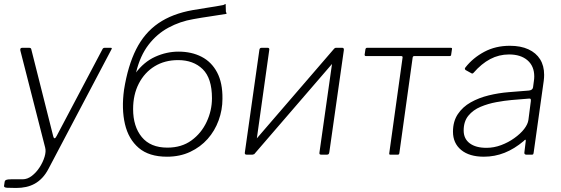

<svg xmlns="http://www.w3.org/2000/svg" viewBox="-35 -767 2780 952"><path d="M45 165Q17 165 0.5 164Q-16 163 -15 155L-12 135Q-11 128 -4.5 125Q2 122 20 122H77Q101 122 123 105Q145 88 161.5 62.5Q178 37 186 10.5Q194 -16 189 -35L66 -516Q63 -530 75 -530H109Q119 -530 120 -523L229 -91Q231 -82 235.5 -81.5Q240 -81 246 -93L472 -521Q474 -526 477 -528Q480 -530 484 -530H514Q523 -530 517 -521L206 69Q192 96 174.5 114.5Q157 133 137 144Q117 155 94 160Q71 165 45 165Z M793 10Q704 10 653 -33.5Q602 -77 584.5 -152Q567 -227 580 -322L621 -404L636 -403Q678 -460 734.5 -485.5Q791 -511 850 -511Q915 -511 964.5 -485.5Q1014 -460 1041.5 -408Q1069 -356 1068 -277Q1068 -222 1049 -170Q1030 -118 994.5 -78Q959 -38 908 -14Q857 10 793 10ZM795 -35Q865 -35 914 -70.5Q963 -106 989.5 -162.5Q1016 -219 1016 -280Q1016 -379 970 -424Q924 -469 848 -469Q782 -469 732 -438.5Q682 -408 653.5 -353Q625 -298 625 -226Q625 -140 668 -87.5Q711 -35 795 -35ZM627 -355 580 -322Q599 -441 640 -522.5Q681 -604 750 -651.5Q819 -699 921 -717Q961 -724 998 -729.5Q1035 -735 1072 -742Q1078 -744 1080.5 -746.5Q1083 -749 1084 -745L1085 -709Q1086 -705 1088 -702Q1090 -699 1086 -698Q1038 -690 1002.5 -685Q967 -680 923 -672Q858 -661 800.5 -630Q743 -599 701.5 -545Q660 -491 640 -409Z M1300 -519 1229 -13Q1228 0 1215 0H1190Q1183 0 1180.5 -2.5Q1178 -5 1179 -11L1251 -519Q1252 -530 1262 -530H1292Q1302 -530 1300 -519ZM1670 -519 1598 -13Q1597 -6 1594.5 -3Q1592 0 1584 0H1560Q1552 0 1550 -2.5Q1548 -5 1549 -11L1621 -519Q1622 -530 1631 -530H1662Q1671 -530 1670 -519ZM1623 -527 1651 -496 1225 -2 1198 -34Z M2194 -489H2019Q2012 -489 2011 -481L1945 -7Q1944 0 1937 0H1900Q1894 0 1895 -7L1961 -481Q1962 -485 1960 -487Q1958 -489 1954 -489H1779Q1773 -489 1773 -496L1777 -523Q1779 -530 1785 -530H2200Q2208 -530 2206 -523L2202 -496Q2202 -489 2194 -489Z M2562 -68Q2516 -29 2467 -9.5Q2418 10 2364 10Q2292 10 2251.5 -23.5Q2211 -57 2211 -114Q2211 -165 2235 -201Q2259 -237 2299 -259.5Q2339 -282 2388 -294Q2437 -306 2487 -310L2587 -318Q2606 -320 2608 -334L2612 -364Q2613 -370 2613.5 -376Q2614 -382 2614 -388Q2614 -439 2580.5 -468Q2547 -497 2489 -497Q2439 -497 2395.5 -474Q2352 -451 2313 -406Q2310 -403 2307.5 -402.5Q2305 -402 2302 -404L2273 -420Q2271 -422 2270 -425Q2269 -428 2273 -433Q2310 -480 2366 -510Q2422 -540 2493 -540Q2547 -540 2585 -522.5Q2623 -505 2643 -473Q2663 -441 2663 -396Q2663 -389 2662.5 -381.5Q2662 -374 2661 -366L2611 -10Q2610 -3 2608 -1.5Q2606 0 2600 0H2575Q2570 0 2567 -3Q2564 -6 2565 -11L2572 -69Q2572 -80 2562 -68ZM2597 -265Q2598 -273 2596 -276Q2594 -279 2586 -278L2501 -271Q2467 -268 2426 -260.5Q2385 -253 2348 -237.5Q2311 -222 2287.5 -193.5Q2264 -165 2264 -120Q2264 -79 2294 -56.5Q2324 -34 2377 -34Q2414 -34 2450 -47.5Q2486 -61 2515 -82Q2546 -104 2564 -127.5Q2582 -151 2585 -172Z"/></svg>

Font: Libre Franklin ExtraLight
Style: Italic
Weight: 250
Italic angle: -8°
Designer: Pablo Impallari, Rodrigo Fuenzalida, Nhung Nguyen
Foundry: Impallari Type
Version: Version 3.000